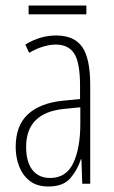

<svg xmlns="http://www.w3.org/2000/svg" viewBox="-20 -668 416 698"><path d="M184 -539Q250 -539 279 -497Q308 -455 308 -359V0H279L276 -89H274Q262 -51 236 -20.5Q210 10 156 10Q114 10 88 -10.5Q62 -31 49.5 -63.5Q37 -96 37 -133Q37 -212 82 -253Q127 -294 210 -302L271 -308V-356Q271 -440 250 -473Q229 -506 182 -506Q163 -506 138.5 -499Q114 -492 86 -476L72 -506Q126 -539 184 -539ZM212 -272Q75 -258 75 -134Q75 -79 98 -50Q121 -21 162 -21Q221 -21 246.5 -75.5Q272 -130 272 -218V-278ZM294 -648V-616H84V-648Z"/></svg>

Font: Noto Sans Gujarati ExtraCondensed ExtraLight
Style: Regular
Weight: 200
Width: 2
Designer: Jelle Bosma - Monotype Design Team, Universal Thirst
Foundry: Monotype Imaging Inc.
Version: Version 2.106; ttfautohint (v1.8.4.7-5d5b)